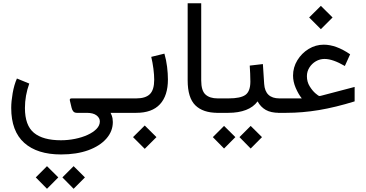

<svg xmlns="http://www.w3.org/2000/svg" viewBox="-20 -687 2227 1169"><path d="M158.2 -178.2Q131.8 -105 131.8 -29.3Q131.8 76.7 186.8 121.8Q241.7 167 351.1 167Q394.5 167 436.8 158.4Q479 149.9 513.2 134.3Q547.4 118.7 567.6 97.9Q587.9 77.1 587.9 52.2Q587.9 30.8 567.6 15.4Q547.4 0 507.8 0H447.8Q433.6 0 426.3 -8.8Q418.9 -17.6 416 -30.3L405.3 -75.2Q402.3 -87.9 416.5 -87.9H711.4V0H653.3Q663.1 20 665 32.7Q667 45.4 667 55.7Q667 112.3 627.4 157.2Q587.9 202.1 517.1 227.8Q446.3 253.4 351.6 253.4Q206.5 253.4 127.4 182.6Q48.3 111.8 48.3 -29.8Q48.3 -69.3 57.1 -119.9Q65.9 -170.4 83 -209ZM700.2 0V-87.9H771V0ZM359.9 393.1 428.2 324.7 497.1 393.1 428.2 462.4ZM197.8 393.1 266.1 324.7 335 393.1 266.1 462.4Z M1002.4 -203.1Q1002.4 -105 954.1 -52.5Q905.8 0 809.6 0H751.5V-87.9H809.6Q866.2 -87.9 892.6 -114Q918.9 -140.1 918.9 -201.7Q918.9 -230.5 914.1 -268.3Q909.2 -306.2 900.9 -340.8L981 -360.4Q992.2 -322.3 997.3 -280.5Q1002.4 -238.8 1002.4 -203.1ZM790 147.9 861.3 77.1 932.6 147.9 861.3 219.2Z M1317.4 0H1305.2Q1215.8 0 1169.2 -45.9Q1122.6 -91.8 1122.6 -197.8V-667H1205.1V-197.3Q1205.1 -135.3 1231 -111.6Q1256.8 -87.9 1305.2 -87.9H1317.4Z M1691.9 0H1680.2Q1629.4 0 1598.1 -17.8Q1566.9 -35.6 1548.3 -69.8Q1523.4 -35.2 1477.8 -17.6Q1432.1 0 1370.6 0H1297.9V-87.9H1371.6Q1444.3 -87.9 1474.1 -109.1Q1503.9 -130.4 1504.4 -189Q1504.4 -212.9 1503.2 -238.8Q1502 -264.6 1500.5 -287.6L1580.6 -296.9L1588.4 -176.3Q1594.2 -87.9 1681.2 -87.9H1691.9ZM1438 147.9 1506.3 79.6 1575.2 147.9 1506.3 217.3ZM1275.9 147.9 1344.2 79.6 1413.1 147.9 1344.2 217.3Z M1862.3 -580.6 1933.6 -651.4 2004.9 -580.6 1933.6 -509.3ZM1764.2 -226.6Q1764.2 -276.9 1790.3 -319.8Q1816.4 -362.8 1859.1 -388.9Q1901.9 -415 1951.2 -415Q2026.4 -415 2111.8 -356.4L2079.6 -285.2Q2006.3 -328.1 1956.1 -328.1Q1927.7 -328.1 1903.3 -314Q1878.9 -299.8 1863.8 -275.9Q1848.6 -252 1848.6 -223.1Q1848.6 -188.5 1865.5 -161.4Q1882.3 -134.3 1900.9 -118.4Q1919.4 -102.5 1924.8 -102.5Q1930.2 -102.5 1940.4 -105.5L2139.2 -157.7V-69.8Q2022.9 -33.7 1921.9 -16.8Q1820.8 0 1723.6 0H1672.4V-87.9H1817.4Q1796.9 -113.8 1780.5 -151.6Q1764.2 -189.5 1764.2 -226.6Z"/></svg>

Font: Vazir FD-WOL-UI
Style: Regular-FD-WOL-UI
Weight: 400
Designer: Saber Rastikerdar
Foundry: Saber Rastikerdar
Version: Version 30.1.0